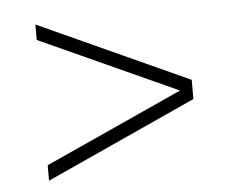

<svg xmlns="http://www.w3.org/2000/svg" viewBox="-37 -482 561 458"><g transform="rotate(-5 243.5 -253.0)"><path d="M63 -66V-103L393 -253L63 -403V-440L423 -276V-230Z"/></g></svg>

Font: Saira Thin Condensed
Style: Regular
Weight: 100
Width: 3
Version: Version 1.101